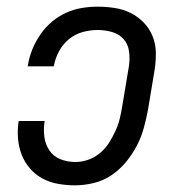

<svg xmlns="http://www.w3.org/2000/svg" viewBox="-20 -548 540 576"><path d="M205 8Q179 8 154 3.5Q129 -1 107.5 -12.5Q86 -24 70 -42.5Q54 -61 45 -84Q36 -107 34 -133Q32 -159 36 -185H114Q110 -161 113 -138Q116 -115 128 -97Q140 -79 161 -70.5Q182 -62 206 -62Q225 -62 244 -68.5Q263 -75 279.5 -88.5Q296 -102 307 -119.5Q318 -137 326.5 -155.5Q335 -174 339.5 -193Q344 -212 347 -231L367 -351Q370 -373 367 -394.5Q364 -416 350.5 -431Q337 -446 316 -452Q295 -458 273 -458Q251 -458 228.5 -452Q206 -446 187.5 -431Q169 -416 157.5 -395Q146 -374 142 -352L141 -349H63L64 -354Q68 -378 77.5 -401Q87 -424 101.5 -445Q116 -466 135.5 -482.5Q155 -499 178 -509.5Q201 -520 225 -524Q249 -528 273 -528Q299 -528 324.5 -524Q350 -520 372 -509Q394 -498 411 -480.5Q428 -463 437.5 -440Q447 -417 447.5 -391.5Q448 -366 444 -339L424 -219Q419 -192 411.5 -164.5Q404 -137 390.5 -111Q377 -85 358 -62Q339 -39 314.5 -22.5Q290 -6 261.5 1Q233 8 205 8Z"/></svg>

Font: Iosevka Algr
Style: Italic
Weight: 400
Italic angle: -9°
Monospace: yes
Designer: Belleve Invis
Foundry: Belleve Invis
Version: Version 26.0.2; ttfautohint (v1.8.3)